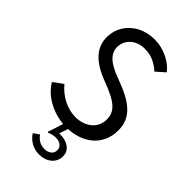

<svg xmlns="http://www.w3.org/2000/svg" viewBox="-301 -854 1198 1198"><g transform="rotate(45 298.0 -255.0)"><path d="M304.5 14.5Q260.9 14.5 220.5 3.9Q180 -6.8 145.9 -25.2Q111.8 -43.6 85 -68.6Q58.2 -93.6 41.8 -122.3L105.9 -168.6Q123.6 -146.8 145.7 -128.9Q167.7 -110.9 192.7 -98Q217.7 -85 245 -78Q272.3 -70.9 300.5 -70.9Q330.5 -70.9 357.5 -79.5Q384.5 -88.2 405 -104.5Q425.5 -120.9 437.5 -144.8Q449.5 -168.6 449.5 -199.5Q449.5 -225.9 440.5 -247Q431.4 -268.2 410.9 -286.6Q390.5 -305 357 -322Q323.6 -339.1 274.5 -357.3Q177.3 -393.6 131.4 -443.9Q85.5 -494.1 85.5 -561.8Q85.5 -603.6 101.6 -640.2Q117.7 -676.8 146.8 -704.3Q175.9 -731.8 216.8 -747.7Q257.7 -763.6 307.3 -763.6Q341.4 -763.6 371.8 -755.7Q402.3 -747.7 427.7 -734.8Q453.2 -721.8 473.2 -705.2Q493.2 -688.6 505.9 -671.4L447.7 -620Q423.6 -644.1 387.3 -661.6Q350.9 -679.1 305.9 -679.1Q274.5 -679.1 250.2 -669.5Q225.9 -660 209.1 -644.1Q192.3 -628.2 183.6 -607Q175 -585.9 175 -563.2Q175 -521.4 209.3 -489.1Q243.6 -456.8 321.8 -428.6Q378.6 -408.2 421.1 -385.9Q463.6 -363.6 491.8 -337Q520 -310.5 534.3 -277.5Q548.6 -244.5 548.6 -202.3Q548.6 -150.5 529.8 -110Q510.9 -69.5 477.7 -42Q444.5 -14.5 400.2 0Q355.9 14.5 304.5 14.5ZM324.5 0 300.5 73.2Q304.1 72.3 307 72.3Q310 72.3 313.6 72.3Q332.7 72.3 351.6 77.3Q370.5 82.3 385.5 92.5Q400.5 102.7 409.8 118.6Q419.1 134.5 419.1 156.4Q419.1 177.7 410.7 195.9Q402.3 214.1 387 227Q371.8 240 350.7 247.3Q329.5 254.5 304.5 254.5Q266.4 254.5 235.5 237.5Q204.5 220.5 182.7 188.2L221.4 161.4Q235.5 183.2 256.6 195Q277.7 206.8 303.2 206.8Q331.8 206.8 349.3 192.5Q366.8 178.2 366.8 155Q366.8 132.7 349.8 119.1Q332.7 105.5 305.5 105.5Q290.9 105.5 274.8 109.3Q258.6 113.2 248.6 119.1L243.6 115.5L280.9 0Z"/></g></svg>

Font: Spartan Med
Style: Regular
Weight: 500
Designer: Matt Bailey, Mirko Velimirovic
Foundry: Matt Bailey
Version: Version 1.005